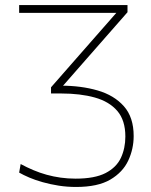

<svg xmlns="http://www.w3.org/2000/svg" viewBox="-20 -733 600 762"><path d="M282 9Q246.5 9 213 3.8Q179.5 -1.5 150 -9.8Q120.5 -18 96.5 -28.2Q72.5 -38.5 56 -48L62 -82Q87 -68.5 112.5 -57.8Q138 -47 165 -39.5Q192 -32 220.8 -28Q249.5 -24 280 -24Q356 -24 399 -46.2Q442 -68.5 459.8 -106.5Q477.5 -144.5 477.5 -191Q477.5 -255.5 445.5 -292.8Q413.5 -330 356.2 -346Q299 -362 222.5 -362Q210 -362 200.5 -362Q191 -362 182.5 -362V-386.5Q207 -414.5 232.5 -443.5Q258 -472.5 282 -500L457.5 -700L481 -682H363Q294 -682 216.8 -682Q139.5 -682 56 -682V-713H486V-684.5Q444 -636.5 402.2 -589Q360.5 -541.5 318 -493L222.5 -384L221.5 -393Q302 -393 367.5 -374Q433 -355 471.8 -311.2Q510.5 -267.5 510.5 -193Q510.5 -142 489 -95.8Q467.5 -49.5 417.8 -20.2Q368 9 282 9Z"/></svg>

Font: Commissioner Thin
Style: Regular
Weight: 100
Designer: Kostas Bartsokas
Foundry: Kostas Bartsokas
Version: Version 1.001;gftools[0.9.23]